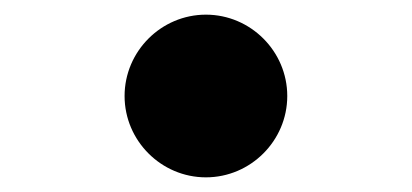

<svg xmlns="http://www.w3.org/2000/svg" viewBox="-20 -511 562 262"><path d="M372 -380C372 -441 322 -491 261 -491C200 -491 150 -441 150 -380C150 -319 200 -269 261 -269C322 -269 372 -319 372 -380Z"/></svg>

Font: Yaku Han MP
Style: Bold
Weight: 700
Designer: Ryoko NISHIZUKA 西塚涼子 (kana & ideographs); Frank Grießhammer (Latin, Greek & Cyrillic); Wenlong ZHANG 张文龙 (bopomofo); San
Foundry: Adobe Systems Incorporated
Version: Version 1.001;Glyphs 3.1.2 (3151)